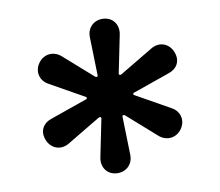

<svg xmlns="http://www.w3.org/2000/svg" viewBox="-35 -740 454 396"><g transform="rotate(-5 192.0 -542.0)"><path d="M223 -417 214 -496C213 -500 216 -502 220 -499L285 -451C301 -440 321 -444 331 -461C341 -478 335 -498 316 -506L243 -539C239 -540 239 -544 243 -545L316 -578C333 -585 343 -602 331 -623C321 -640 301 -644 285 -632L220 -585C216 -582 213 -584 214 -588L223 -667C225 -687 212 -702 193 -702C173 -702 159 -687 161 -667L170 -588C171 -584 168 -582 164 -585L99 -633C83 -644 63 -640 53 -623C43 -606 49 -586 68 -578L141 -545C145 -544 145 -540 141 -539L68 -506C51 -499 41 -482 53 -461C63 -444 83 -440 99 -452L164 -499C168 -502 171 -500 170 -496L161 -417C159 -397 172 -382 191 -382C211 -382 225 -397 223 -417Z"/></g></svg>

Font: Hotpoint
Style: Bold
Weight: 700
Designer: Andrew Paglinawan, Luciano Perondi, Riccardo Olocco
Foundry: CAST Cooperativa Anonima Servizi Tipografici
Version: Version 1.000;PS 2.1;hotconv 16.6.51;makeotf.lib2.5.65220